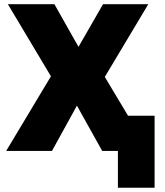

<svg xmlns="http://www.w3.org/2000/svg" viewBox="-20 -720 786 916"><path d="M542.5 175.5V0H496.5V-168H717.5V175.5ZM9.5 0 223 -356 17.5 -700H239.5L354.5 -496.5L471.5 -700H687.5L480 -353L691.5 0H467.5L347 -216L228 0Z"/></svg>

Font: Geologica Cursive ExtraBold
Style: Regular
Weight: 800
Designer: Sindre Bremnes, Frode Helland
Foundry: Monokrom Skriftforlag AS
Version: Version 1.010;gftools[0.9.28]